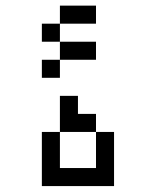

<svg xmlns="http://www.w3.org/2000/svg" viewBox="-20 -832 540 665"><path d="M312.5 -750H187.5V-812.5H312.5ZM125 -375H187.5V-250H312.5V-375H375V-187.5H125ZM125 -625H187.5V-562.5H125ZM125 -750H187.5V-687.5H125ZM187.5 -500H250V-437.5H312.5V-375H187.5ZM187.5 -687.5H312.5V-625H187.5Z"/></svg>

Font: 寒蝉点阵体 16px
Style: Regular
Weight: 400
Designer: Designed by Warren2060
Foundry: ChillType
Version: Version 1.000